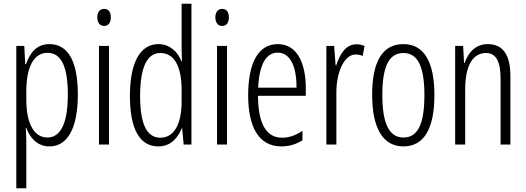

<svg xmlns="http://www.w3.org/2000/svg" viewBox="-20 -780 2840 1036"><path d="M246 -542C179 -542 143 -497 120 -434H116L111 -532H68V236H122V-19C122 -45 120 -70 119 -90H122C141 -37 181 10 247 10C342 10 400 -84 400 -270C400 -452 346 -542 246 -542ZM236 -495C313 -495 346 -416 346 -269C346 -103 301 -38 236 -38C165 -38 122 -111 122 -242V-289C122 -417 162 -495 236 -495Z M542 -732C517 -732 505 -713 505 -686C505 -659 518 -640 542 -640C565 -640 578 -658 578 -686C578 -713 567 -732 542 -732ZM568 -532H514V0H568Z M834 10C901 10 939 -35 960 -87H963L971 0H1013V-760H960V-520C960 -498 961 -476 962 -449H959C940 -499 897 -542 835 -542C737 -542 681 -444 681 -262C681 -85 733 10 834 10ZM845 -37C769 -37 736 -117 736 -262C736 -413 772 -494 845 -494C920 -494 960 -422 960 -295V-233C960 -109 919 -37 845 -37Z M1179 -732C1154 -732 1142 -713 1142 -686C1142 -659 1155 -640 1179 -640C1202 -640 1215 -658 1215 -686C1215 -713 1204 -732 1179 -732ZM1205 -532H1151V0H1205Z M1479 -542C1372 -542 1319 -438 1319 -265C1319 -102 1372 10 1498 10C1541 10 1579 -2 1612 -23V-74C1575 -49 1539 -37 1502 -37C1415 -37 1373 -115 1372 -263H1630V-305C1630 -432 1587 -542 1479 -542ZM1479 -496C1551 -496 1581 -410 1580 -307H1373C1379 -435 1417 -496 1479 -496Z M1902 -541C1845 -541 1813 -485 1794 -427H1791L1783 -532H1741V0H1795V-279C1794 -383 1834 -486 1899 -486C1913 -486 1927 -483 1937 -478L1947 -532C1932 -539 1916 -541 1902 -541Z M2324 -267C2324 -443 2270 -542 2157 -542C2042 -542 1988 -445 1988 -268C1988 -91 2045 10 2157 10C2270 10 2324 -90 2324 -267ZM2043 -268C2043 -416 2076 -494 2157 -494C2238 -494 2270 -413 2270 -267C2270 -112 2235 -38 2157 -38C2078 -38 2043 -117 2043 -268Z M2612 -542C2546 -542 2506 -496 2487 -440H2484L2479 -532H2436V0H2490V-295C2490 -431 2533 -494 2603 -494C2654 -494 2681 -452 2681 -357V0H2734V-370C2734 -488 2691 -542 2612 -542Z"/></svg>

Font: Noto Sans UI Condensed Light
Style: Regular
Weight: 300
Width: 3
Designer: Monotype Design Team
Foundry: Monotype Imaging Inc.
Version: Version 1.901